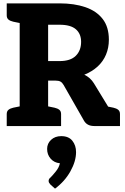

<svg xmlns="http://www.w3.org/2000/svg" viewBox="-20 -749 741 1141"><path d="M97 0V-729H334Q421 -729 487 -706.5Q553 -684 590 -636.5Q627 -589 627 -513Q627 -465 610 -424.5Q593 -384 560.5 -354Q528 -324 481 -305Q517 -288 538 -254L693 0H540Q497 0 479 -32L358 -244Q350 -258 339.5 -264Q329 -270 309 -270H266V0ZM266 -386H334Q399 -386 430.5 -417.5Q462 -449 462 -500Q462 -548 431 -575Q400 -602 334 -602H266ZM596 0 540 -131 615 -117ZM20 0V-71Q20 -88 30.5 -96.5Q41 -105 59 -109L103 -118L117 0ZM117 -729 103 -611 59 -620Q41 -624 30.5 -632.5Q20 -641 20 -658V-729ZM246 0 260 -118 304 -109Q322 -105 332.5 -96.5Q343 -88 343 -71V0ZM596 0 610 -118 654 -109Q672 -105 682.5 -96.5Q693 -88 693 -71V0ZM307 372 280 348Q275 342 272 337.5Q269 333 269 326Q269 314 281 305Q293 293 312 269.5Q331 246 336 221Q336 221 335.5 221Q335 221 335 221Q302 218 281 194Q260 170 260 136Q260 104 283.5 82Q307 60 344 60Q388 60 410 87.5Q432 115 432 155Q432 209 398.5 269Q365 329 307 372Z"/></svg>

Font: Aleo Black
Style: Regular
Weight: 900
Designer: Alessio Laiso
Foundry: Alessio Laiso
Version: Version 2.001;gftools[0.9.29]